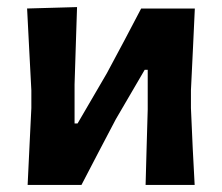

<svg xmlns="http://www.w3.org/2000/svg" viewBox="-20 -522 626 542"><path d="M58 0Q60.5 -54 63 -104.5Q65.5 -155 68.5 -217V-267Q64.5 -338.5 62 -391Q59.5 -443.5 56.5 -498L197.5 -502Q196 -450.5 194.2 -400.5Q192.5 -350.5 190.5 -283.5V-173.5H199L281.5 -315Q306.5 -361.5 330.8 -407.2Q355 -453 378.5 -498H530Q527.5 -443.5 525 -391Q522.5 -338.5 519 -267V-217Q521.5 -155 524 -104.5Q526.5 -54 529.5 0H391Q392.5 -53 393.8 -102.5Q395 -152 397 -213V-325H388.5L307 -185.5Q282.5 -139 258 -92.2Q233.5 -45.5 210 0Z"/></svg>

Font: Commissioner Loud SemiBold
Style: Regular
Weight: 600
Designer: Kostas Bartsokas
Foundry: Kostas Bartsokas
Version: Version 1.000; ttfautohint (v1.8.3)